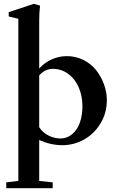

<svg xmlns="http://www.w3.org/2000/svg" viewBox="-20 -746 602 1002"><path d="M12.7 236.3V205.6L75.7 198.2V-647.9L25.4 -660.2V-682.6L156.7 -726.1L189 -716.8Q184.6 -681.6 184.6 -635.3V-388.2Q213.4 -420.4 250.7 -436.5Q288.1 -452.6 326.7 -453.1Q374 -453.6 414.8 -433.3Q455.6 -413.1 481.7 -379.9Q507.8 -346.7 522.7 -305.9Q537.6 -265.1 537.6 -223.6Q537.6 -156.2 504.4 -101.6Q471.2 -46.9 418.2 -17.6Q365.2 11.7 304.7 11.7Q245.6 11.7 184.6 -15.1V198.2L254.9 205.6V236.3ZM255.4 -386.7Q214.8 -386.7 184.6 -352.5V-82.5Q201.2 -55.2 231.9 -39.3Q262.7 -23.4 295.4 -23.4Q331.1 -23.4 357.7 -46.6Q384.3 -69.8 397.2 -107.4Q410.2 -145 410.2 -190.9Q410.2 -244.1 391.4 -288.6Q372.6 -333 336.7 -359.9Q300.8 -386.7 255.4 -386.7Z"/></svg>

Font: Elstob 10pt SemiBold
Style: Regular
Weight: 600
Designer: Peter S. Baker
Version: Version 1.015